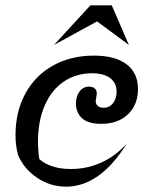

<svg xmlns="http://www.w3.org/2000/svg" viewBox="-20 -688 536 718"><path d="M48 -107Q38 -141 38 -182Q38 -271 75 -338.5Q112 -406 178.5 -443Q245 -480 331 -480Q411 -480 453.5 -447.5Q496 -415 496 -355Q496 -297 459 -261Q422 -225 359 -225Q308 -225 286 -246.5Q264 -268 264 -301Q264 -328 277.5 -346Q291 -364 313 -364Q326 -364 334 -357.5Q342 -351 342 -339Q342 -334 340 -324.5Q338 -315 338 -309Q338 -298 346 -291.5Q354 -285 367 -285Q389 -285 402.5 -302Q416 -319 416 -345Q416 -378 392 -396Q368 -414 324 -414Q264 -414 218 -382.5Q172 -351 147 -293Q122 -235 122 -158Q122 -125 127 -93Q170 -56 245 -56Q306 -56 359.5 -80.5Q413 -105 454 -151Q354 10 227 10Q168 10 119 -23Q70 -56 48 -107ZM318 -668H398L462 -520L343 -608L182 -520Z"/></svg>

Font: Srisakdi
Style: Bold
Weight: 700
Designer: Cadson Demak Co.,Ltd.
Foundry: Cadson Demak Co.,Ltd.
Version: Version 1.000